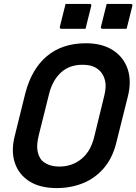

<svg xmlns="http://www.w3.org/2000/svg" viewBox="-20 -941 697 981"><path d="M419 -720Q502 -720 557 -684.5Q612 -649 632.5 -587.5Q653 -526 633 -447L574 -211Q554 -131 508.5 -79.5Q463 -28 401.5 -4Q340 20 270 20Q184 20 129.5 -15Q75 -50 55.5 -110Q36 -170 55 -245L109 -463Q141 -588 219.5 -654Q298 -720 419 -720ZM179 -254Q166 -202 171.5 -171.5Q177 -141 193 -122Q207 -108 229.5 -99Q252 -90 283 -90Q348 -90 395.5 -128.5Q443 -167 461 -240L513 -453Q524 -498 517 -528Q510 -558 492 -577Q477 -593 455.5 -601.5Q434 -610 401 -610Q334 -610 291 -570Q248 -530 231 -462ZM315 -921H438Q449 -921 446 -910L417 -794H294Q283 -794 286 -805ZM525 -921H648Q659 -921 656 -910L627 -794H504Q493 -794 496 -805Z"/></svg>

Font: Recursive Sn Lnr St SmB
Style: Italic
Weight: 600
Italic angle: -15°
Version: Version 1.079;hotconv 1.0.112;makeotfexe 2.5.65598; ttfautoh